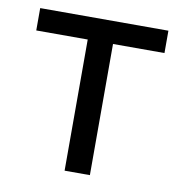

<svg xmlns="http://www.w3.org/2000/svg" viewBox="-65 -583 608 643"><g transform="rotate(10 239.0 -261.0)"><path d="M282 0H196V-446H21V-522H457V-446H282Z"/></g></svg>

Font: Raleway Medium Alt1
Style: Regular
Weight: 500
Designer: Matt McInerney, Pablo Impallari, Rodrigo Fuenzalida
Foundry: Matt McInerney, Pablo Impallari, Rodrigo Fuenzalida
Version: Version 3.000g; ttfautohint (v1.5) -l 8 -r 28 -G 28 -x 14 -D